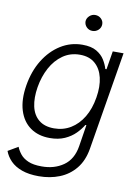

<svg xmlns="http://www.w3.org/2000/svg" viewBox="-101 -795 770 1077"><g transform="rotate(10 284.0 -257.0)"><path d="M196.3 215.8Q140.1 215.8 100.1 201.4Q60.1 187 35.6 162.1Q11.2 137.2 0 106.4L57.1 72.8Q65.4 93.8 81.3 113.5Q97.2 133.3 126.2 146Q155.3 158.7 202.6 158.7Q274.9 159.2 326.9 122.8Q378.9 86.4 391.1 10.3L410.6 -112.8H404.8Q390.1 -87.9 365.5 -63Q340.8 -38.1 304.9 -22Q269 -5.9 220.2 -5.9Q154.8 -5.9 109.4 -38.1Q64 -70.3 45.2 -130.6Q26.4 -190.9 40 -273.9Q53.7 -356.9 92.3 -419.7Q130.9 -482.4 187.5 -517.8Q244.1 -553.2 311.5 -553.2Q361.8 -553.2 391.8 -535.4Q421.9 -517.6 437.7 -491.7Q453.6 -465.8 460.4 -441.4H467.3L484.4 -545.9H545.9L453.1 14.2Q441.4 83.5 404.8 128.2Q368.2 172.9 314.5 194.3Q260.7 215.8 196.3 215.8ZM234.4 -63.5Q286.6 -63.5 328.9 -89.1Q371.1 -114.7 399.7 -162.1Q428.2 -209.5 439 -275.4Q449.7 -339.4 438 -388.9Q426.3 -438.5 393.3 -467Q360.4 -495.6 307.1 -495.6Q252.4 -495.6 210.2 -466.1Q168 -436.5 141.1 -386.7Q114.3 -336.9 104 -275.4Q93.8 -212.9 104.2 -165Q114.7 -117.2 147.5 -90.3Q180.2 -63.5 234.4 -63.5ZM351.6 -639.2Q332 -639.2 318.4 -652.8Q304.7 -666.5 304.7 -686Q305.7 -703.6 319.8 -716.8Q334 -730 352.5 -730Q372.6 -730 386.5 -716.6Q400.4 -703.1 399.9 -684.1Q399.4 -665.5 385.3 -652.3Q371.1 -639.2 351.6 -639.2Z"/></g></svg>

Font: Inter Tight Light
Style: Italic
Weight: 300
Italic angle: -9.39999°
Designer: Rasmus Andersson
Foundry: rsms
Version: Version 3.004